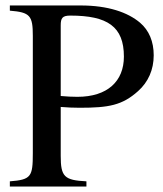

<svg xmlns="http://www.w3.org/2000/svg" viewBox="-20 -682 597 702"><path d="M202 -589C202 -616 208 -625 237 -625C373 -625 433 -585 433 -475C433 -385 373 -328 263 -328C243 -328 225 -329 202 -331ZM16 -662V-643C90 -637 100 -625 100 -551V-122C100 -36 94 -25 16 -19V0H296V-19C215 -23 202 -36 202 -112V-291C229 -289 245 -288 271 -288C378 -288 427 -297 485 -349C522 -382 542 -427 542 -480C542 -530 525 -571 492 -599C447 -637 375 -662 275 -662Z"/></svg>

Font: XITS
Style: Regular
Weight: 400
Designer: MicroPress Inc., with final additions and corrections provided by Coen Hoffman, Elsevier (retired)
Version: Version 1.302